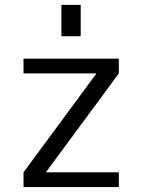

<svg xmlns="http://www.w3.org/2000/svg" viewBox="-20 -757 575 777"><path d="M75.2 -519.5H460.9V-460L167 -61.5V-59.6H460.9V0H75.2V-59.6L369.1 -458V-460H75.2ZM228.5 -610.4V-737.3H306.6V-610.4Z"/></svg>

Font: Mgen+ 1c regular
Style: Regular
Weight: 400
Designer: [Source Han Sans]
Ryoko NISHIZUKA  (kana & ideographs); Paul D. Hunt (Latin, Greek & Cyrillic); Wenlong ZHANG  (bopomofo
Version: Version 1.059.20150602